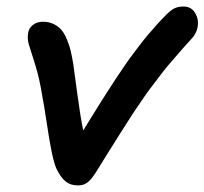

<svg xmlns="http://www.w3.org/2000/svg" viewBox="-20 -560 628 590"><path d="M219.2 9.8Q196.8 9.8 181.6 -2.4Q166.5 -14.6 152.8 -43Q145 -62 137.9 -97.7Q130.9 -133.3 123.3 -184.3Q115.7 -235.4 110.8 -259.8Q101.6 -318.8 87.9 -362.1Q74.2 -405.3 68.6 -423.3Q63 -441.4 66.9 -460.9Q69.3 -474.1 81.5 -483.6Q93.8 -493.2 111.8 -493.2Q130.9 -493.2 145.5 -485.8Q160.2 -478.5 169.4 -467.3Q178.7 -456.1 186 -438Q193.4 -419.9 197.3 -403.3Q201.2 -386.7 205.1 -363.8Q206.1 -356.9 216.8 -277.1Q227.5 -197.3 235.8 -159.2Q241.7 -168.5 261 -200Q280.3 -231.4 286.4 -241Q292.5 -250.5 309.8 -277.8Q327.1 -305.2 334.5 -315.9Q341.8 -326.7 357.7 -350.3Q373.5 -374 382.8 -386.2Q392.1 -398.4 407.2 -418.5Q422.4 -438.5 434.3 -452.6Q446.3 -466.8 461.2 -483.4Q476.1 -500 491.2 -515.1Q505.4 -529.3 516.8 -534.7Q528.3 -540 543.9 -540Q567.9 -540 579.8 -519.8Q591.8 -499.5 586.9 -475.1Q582.5 -454.6 566.9 -439Q547.9 -418.5 530.3 -397.9Q512.7 -377.4 499.3 -362.1Q485.8 -346.7 468.3 -323Q450.7 -299.3 441.9 -288.3Q433.1 -277.3 414.3 -249.3Q395.5 -221.2 389.6 -212.9Q383.8 -204.6 362.3 -170.4Q340.8 -136.2 336.4 -129.4Q332 -122.6 305.9 -80.8Q279.8 -39.1 274.9 -30.8Q260.3 -7.8 248.5 1Q236.8 9.8 219.2 9.8Z"/></svg>

Font: Shantell Sans Irregular
Style: Italic
Weight: 500
Italic angle: -11.31°
Designer: Stephen Nixon, Anya Danilova, Shantell Martin
Foundry: Arrow Type
Version: Version 1.006;[9816181b4]